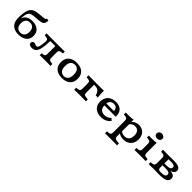

<svg xmlns="http://www.w3.org/2000/svg" viewBox="364 -2191 3934 3934"><g transform="rotate(45 2331.0 -224.0)"><path d="M314 11.3Q239.5 11.3 184.8 -15.1Q130.2 -41.5 100.6 -96.3Q71 -151 71 -235.8Q71 -311.8 79 -368.5Q87.1 -425.2 103.5 -465.2Q119.9 -505.1 145 -529.4Q170.1 -553.7 207.8 -567Q245.6 -580.3 307.7 -586.3Q328.6 -588.7 350.2 -590.5Q371.7 -592.4 392.7 -594.4Q413.8 -596.4 431.1 -597.6Q456.8 -600.4 470.1 -603.6Q483.4 -606.8 489.8 -614.2Q496.1 -621.6 499.7 -635.5L551.1 -625.3Q547.4 -575.7 533.9 -548.2Q520.4 -520.8 489.5 -508.4Q458.6 -495.9 401.4 -491.1Q379.4 -489.6 359.8 -487.8Q340.2 -486 322.1 -484.6Q304.1 -483.2 284.9 -481.2Q237.5 -477.2 206.9 -466.7Q176.4 -456.1 158.5 -433.6Q140.6 -411.2 131.2 -370.8Q121.8 -330.4 116.6 -266.4H130.1L114.7 -251.6Q129.5 -298.4 158.1 -329.1Q186.8 -359.8 229.4 -375Q272 -390.2 326.9 -390.2Q396 -390.2 447.4 -366.9Q498.8 -343.7 527.7 -299.2Q556.5 -254.7 556.5 -189.2Q556.5 -124.6 526.1 -79.9Q495.6 -35.2 440.9 -12Q386.3 11.3 314 11.3ZM314 -45.2Q371.1 -45.2 405.2 -81.7Q439.3 -118.2 439.3 -189.2Q439.3 -260.6 405.4 -297.2Q371.4 -333.7 314.3 -333.7Q256.9 -333.7 222.5 -297.4Q188.2 -261 188.2 -189.2Q188.2 -118.2 222.7 -81.7Q257.3 -45.2 314 -45.2Z M1073.7 -2.4Q1029.4 -2.4 993.7 -1.6Q958 -0.8 924.8 0V-56.5L952.4 -59.2Q991.5 -62.8 1004.7 -78.2Q1018 -93.6 1018 -133.6V-208.2H1129.5V-133.6Q1129.5 -93.6 1143.7 -78.8Q1157.9 -64 1198.8 -60L1235.4 -56.5V0Q1199.6 -0.8 1160.9 -1.6Q1122.2 -2.4 1073.7 -2.4ZM705.3 11.3Q662 11.3 637.5 -5.1Q612.9 -21.6 612.9 -51.2Q612.9 -74.7 627.9 -88.9Q642.9 -103.1 667.1 -103.1Q684.2 -103.1 696.1 -97.6Q708.1 -92 719 -86.5Q730 -81 742.2 -81Q755.6 -81 766.9 -89.6Q778.2 -98.2 787 -119.9Q795.8 -141.6 802.3 -181.2Q808.8 -220.7 813.2 -282.7Q814.4 -323.1 800.4 -337.8Q786.5 -352.4 745.6 -356.4L708.9 -359.9L708.5 -416.4Q744.7 -415.6 783.2 -414.8Q821.7 -413.9 870.2 -413.9H877H1072.9H1073.7Q1122.2 -413.9 1160.9 -414.8Q1199.6 -415.6 1235.4 -416.4V-359.9L1198.8 -356.4Q1157.9 -352.4 1143.7 -337.8Q1129.5 -323.1 1129.5 -282.7V-208.2H1018V-368.6L1030.7 -357.5H862.5L873.4 -365.6Q871.4 -281.5 864.5 -218.9Q857.6 -156.3 845 -112.1Q832.3 -67.9 813.2 -40.8Q794.1 -13.6 767.2 -1.1Q740.4 11.3 705.3 11.3Z M1574.8 11.3Q1505 11.3 1450 -12.4Q1394.9 -36 1363.2 -84.5Q1331.4 -132.9 1331.4 -208.1Q1331.4 -283.4 1363 -332.2Q1394.5 -381 1449.8 -404.7Q1505 -428.3 1574.8 -428.3Q1645.4 -428.3 1699.9 -404.7Q1754.3 -381 1785.9 -332.2Q1817.4 -283.4 1817.4 -208.1Q1817.4 -133.2 1785.9 -84.6Q1754.3 -36 1699.9 -12.4Q1645.4 11.3 1574.8 11.3ZM1574.8 -45.2Q1629.3 -45.2 1664.8 -83.3Q1700.2 -121.4 1700.2 -208.1Q1700.2 -297.4 1664.8 -334.7Q1629.3 -371.9 1574.8 -371.9Q1519.5 -371.9 1484.1 -334.7Q1448.6 -297.4 1448.6 -208.1Q1448.6 -121.4 1484.1 -83.3Q1519.5 -45.2 1574.8 -45.2Z M2029.2 -208.2V-282.7Q2029.2 -323.1 2015 -337.8Q2000.8 -352.4 1959.9 -356.4L1923.3 -359.9V-416.4Q1959.5 -415.6 1998 -414.8Q2036.5 -413.9 2084.9 -413.9L2140.7 -387.6V-208.2ZM2084.9 -359.1V-413.9L2160.7 -413.1H2233.2Q2267.4 -413.1 2300.8 -413.7Q2334.3 -414.3 2368.5 -415.6Q2368.1 -368.6 2370.7 -324Q2373.2 -279.5 2379.6 -228.5H2320.8Q2304.1 -279.5 2284 -307.7Q2264 -336 2234.8 -347.5Q2205.6 -359.1 2160.7 -359.1ZM2084.9 -2.4Q2036.5 -2.4 1998 -1.6Q1959.5 -0.8 1923.3 0V-56.5L1959.9 -60Q2000.8 -64 2015 -78.8Q2029.2 -93.6 2029.2 -133.6V-208.2H2140.7V-133.6Q2140.7 -106.8 2147.3 -91.8Q2153.8 -76.8 2170.4 -70.2Q2187.1 -63.6 2216.7 -60.4L2261.5 -56.5V0Q2235.8 -0.8 2208.3 -1.2Q2180.9 -1.6 2150.5 -2Q2120.2 -2.4 2084.9 -2.4Z M2704.6 11.3Q2633.5 11.3 2580.7 -14.6Q2528 -40.4 2499.5 -88.9Q2471 -137.3 2471 -204.3Q2471 -272.4 2499.7 -322.6Q2528.5 -372.8 2581.2 -400.6Q2634 -428.3 2706.4 -428.3Q2777.4 -428.3 2825.1 -403.3Q2872.8 -378.3 2896.1 -329.5Q2919.4 -280.8 2916.6 -209.2H2548.7L2547 -265.6H2808.1Q2808.8 -299.8 2796.9 -322.9Q2785 -346.1 2762 -358.3Q2739 -370.6 2705.2 -370.6Q2654 -370.6 2622.6 -339.9Q2591.1 -309.1 2586.9 -254.1L2590.1 -249.5Q2589.3 -243.4 2588.7 -236.1Q2588.2 -228.8 2588.2 -219.2Q2588.2 -144.5 2624 -106.3Q2659.8 -68.1 2728.3 -68.1Q2773.3 -68.1 2808.1 -83.4Q2843 -98.8 2871.5 -131L2918.2 -90.9Q2883.5 -40.8 2829.1 -14.8Q2774.8 11.3 2704.6 11.3Z M3163.8 183.9Q3115.3 183.9 3076.8 184.7Q3038.3 185.5 3002.1 186.3V129.8L3038.7 126.3Q3079.6 122.3 3093.8 107.5Q3108 92.7 3108 52.6V-208.2H3219.5V52.6Q3219.5 79.5 3226.3 94.3Q3233 109.1 3250.8 115.9Q3268.5 122.7 3300 125.4L3350 129.8V186.3Q3322.6 185.5 3293.6 185.1Q3264.6 184.7 3232.8 184.3Q3201 183.9 3163.8 183.9ZM3375 -427.7Q3435.9 -427.7 3481.6 -401Q3527.2 -374.4 3552.6 -326.2Q3578.1 -278 3578.1 -213.1Q3578.1 -144.9 3550.2 -94.3Q3522.3 -43.7 3471.7 -15.8Q3421.1 12 3352.7 12Q3305.1 12 3265.7 -3Q3226.4 -18 3195.9 -46.9L3206.7 -108.1Q3222.8 -81.8 3254.1 -67.2Q3285.3 -52.5 3325.1 -52.5Q3390.5 -52.5 3425.7 -92.5Q3460.9 -132.4 3460.9 -206.8Q3460.9 -277.6 3428.9 -315.6Q3396.9 -353.6 3336.9 -353.6Q3294.1 -353.6 3261.6 -333.9Q3229.2 -314.2 3213.3 -277.9L3203.8 -328.6Q3223.9 -375.5 3269.5 -401.6Q3315 -427.7 3375 -427.7ZM3108 -208.2V-275Q3108 -319.4 3093.8 -336.1Q3079.6 -352.7 3038.7 -356.7L3002.1 -360.2V-416.7Q3017.3 -415.9 3034 -415.5Q3050.7 -415.1 3077.4 -415.1Q3120 -415.1 3155.8 -417.9Q3191.6 -420.7 3219.5 -425.9V-416.7V-208.2Z M3776.5 -208.2V-275Q3776.5 -319.4 3762.3 -336.1Q3748.2 -352.7 3707.3 -356.7L3670.6 -360.2V-416.7Q3685.8 -415.9 3702.5 -415.5Q3719.3 -415.1 3745.9 -415.1Q3788.5 -415.1 3824.3 -417.9Q3860.2 -420.7 3888.1 -425.9V-416.7V-208.2ZM3832.3 -2.4Q3783.8 -2.4 3745.3 -1.6Q3706.9 -0.8 3670.6 0V-56.5L3707.3 -60Q3748.2 -64 3762.3 -78.8Q3776.5 -93.6 3776.5 -133.6V-208.2H3888.1V-133.6Q3888.1 -93.6 3902.3 -78.8Q3916.4 -64 3957.3 -60L3994 -56.5V0Q3958.2 -0.8 3919.5 -1.6Q3880.8 -2.4 3832.3 -2.4ZM3832.7 -491.6Q3797.9 -491.6 3774.6 -511Q3751.3 -530.4 3751.3 -563.2Q3751.3 -595.9 3774.6 -615.3Q3797.9 -634.7 3832.7 -634.7Q3867.6 -634.7 3890.9 -615.3Q3914.1 -595.9 3914.1 -563.2Q3914.1 -530.4 3890.9 -511Q3867.6 -491.6 3832.7 -491.6Z M4243 -2.4Q4194.5 -2.4 4156 -1.6Q4117.5 -0.8 4081.3 0V-56.5L4118 -60Q4158.9 -64 4173 -78.8Q4187.2 -93.6 4187.2 -133.6V-282.7Q4187.2 -323.1 4173 -337.8Q4158.9 -352.4 4118 -356.4L4081.3 -359.9V-416.4Q4117.5 -415.6 4156 -414.8Q4194.5 -413.9 4243 -413.9H4243.4Q4280.2 -413.9 4315.7 -415.2Q4351.2 -416.4 4383.5 -416.4Q4492.1 -416.4 4541 -392.1Q4589.8 -367.9 4589.8 -315.8Q4589.8 -278.7 4565.3 -253.6Q4540.9 -228.5 4495.4 -219.1V-217.5Q4561 -211.4 4591.7 -186.9Q4622.3 -162.4 4622.3 -117.3Q4622.3 -57.3 4567 -28.7Q4511.7 0 4390.8 0Q4356.7 0 4319 -1.2Q4281.2 -2.4 4243.4 -2.4ZM4298.8 -133.4Q4298.8 -101.1 4304 -84.8Q4309.3 -68.5 4324.2 -62.9Q4339.1 -57.3 4368.1 -57.3H4381.9Q4450 -57.3 4478.8 -73.4Q4507.6 -89.5 4507.6 -122.5Q4507.6 -153.2 4481.9 -168.3Q4456.3 -183.4 4397.4 -183.4H4262.5V-238.7H4360.2Q4425.4 -238.7 4452.8 -254.2Q4480.2 -269.8 4480.2 -301.6Q4480.2 -331.1 4457.2 -344.9Q4434.1 -358.7 4380.5 -358.7H4291.5L4298.8 -366.7Z"/></g></svg>

Font: Playfair 5pt SemiExpanded Light
Style: Regular
Weight: 300
Width: 6
Designer: Claus Eggers Sørensen
Foundry: Claus Eggers Sørensen
Version: Version 2.203